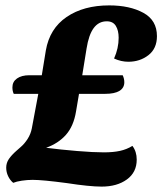

<svg xmlns="http://www.w3.org/2000/svg" viewBox="-20 -680 603 712"><path d="M301 -500 285 -401H435Q441 -388 441 -375Q441 -354 423 -343Q405 -332 370 -332H273L262 -267Q253 -212 224.5 -180Q196 -148 151 -132Q206 -125 266 -120Q326 -115 365 -115Q400 -115 425 -120.5Q450 -126 471 -139Q487 -118 487 -88Q487 -41 450.5 -14.5Q414 12 357 12Q312 12 228 -1Q138 -13 101 -13Q81 -13 61 -10Q41 -7 29 -2Q17 -12 10 -27Q3 -42 3 -58Q3 -76 13 -90.5Q23 -105 40 -120Q43 -123 57 -135Q71 -147 82.5 -165Q94 -183 98 -204L122 -332H31Q26 -342 26 -356Q26 -377 43 -389Q60 -401 89 -401H135L150 -493Q164 -574 227 -617Q290 -660 385 -660Q461 -660 511.5 -632.5Q562 -605 562 -546Q562 -500 530.5 -475.5Q499 -451 456 -451Q429 -451 403 -463Q420 -501 420 -540Q420 -567 409.5 -584Q399 -601 376 -601Q346 -601 327.5 -576Q309 -551 301 -500Z"/></svg>

Font: Sansita
Style: Bold Italic
Weight: 700
Italic angle: -11°
Designer: Pablo Cosgaya
Foundry: Omnibus-Type
Version: Version 1.006